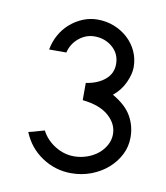

<svg xmlns="http://www.w3.org/2000/svg" viewBox="-58 -476 456 527"><g transform="rotate(10 170.5 -212.0)"><path d="M56 -322Q60 -344 70.5 -363Q81 -382 97 -396Q113 -410 132.5 -418Q152 -426 173 -426Q198 -426 219.5 -417.5Q241 -409 257.5 -394Q274 -379 283.5 -358.5Q293 -338 293 -314Q293 -295 282 -271Q271 -247 250 -230Q287 -209 302.5 -182Q318 -155 318 -123Q318 -97 306.5 -74.5Q295 -52 275.5 -35Q256 -18 230 -8Q204 2 174 2Q130 2 93 -22.5Q56 -47 39 -89Q56 -93 63.5 -95.5Q71 -98 83 -101Q96 -76 121 -60.5Q146 -45 174 -45Q192 -45 209.5 -51Q227 -57 240 -67.5Q253 -78 261 -92.5Q269 -107 269 -123Q269 -152 244 -174Q219 -196 171 -201V-249Q204 -254 224 -271Q244 -288 244 -314Q244 -343 223 -361Q202 -379 173 -379Q149 -379 129.5 -363Q110 -347 104 -322Z"/></g></svg>

Font: Fundamental  Brigade Scvhlank
Style: Regular
Weight: 100
Designer: Peter Wiegel, original typeface by Arno Drescher 1935
Foundry: Peter Wiegel
Version: Version 0.000 2012 initial release